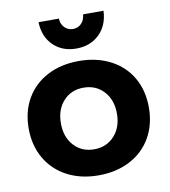

<svg xmlns="http://www.w3.org/2000/svg" viewBox="-85 -829 802 908"><g transform="rotate(-10 316.5 -375.5)"><path d="M219.5 -374Q182.1 -333 182.1 -267.1Q182.1 -201.2 219.5 -160.2Q256.8 -119.1 316.4 -119.1Q376 -119.1 413.6 -160.2Q451.2 -201.2 451.2 -267.1Q451.2 -333 413.6 -374Q376 -415 316.4 -415Q256.8 -415 219.5 -374ZM569.1 -413.1Q605 -351.1 605 -269.5Q605 -188 569.1 -125.5Q533.2 -63 467.5 -28.6Q401.9 5.9 316.4 5.9Q231 5.9 165.5 -28.6Q100.1 -63 64 -125.5Q27.8 -188 27.8 -269.5Q27.8 -351.1 64 -413.1Q100.1 -475.1 165.5 -509Q231 -543 316.4 -543Q401.9 -543 467.5 -509Q533.2 -475.1 569.1 -413.1ZM375 -756.8H473.1Q470.2 -687 427 -645Q383.8 -603 316.4 -603Q249 -603 206.1 -645Q163.1 -687 161.1 -756.8H258.8Q259.8 -730 276.4 -713.4Q293 -696.8 316.9 -696.8Q340.8 -696.8 356.9 -713.4Q373 -730 375 -756.8Z"/></g></svg>

Font: Montserrat-SemiBold
Style: Regular
Weight: 600
Designer: Julieta Ulanovsky
Foundry: Julieta Ulanovsky
Version: Version 6.001